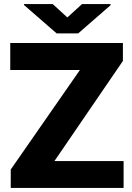

<svg xmlns="http://www.w3.org/2000/svg" viewBox="-20 -922 650 942"><path d="M586.4 -131.8V0H32.7V-90.3L372.1 -578.6H30.3V-710.9H583V-623L247.1 -131.8ZM238.8 -901.9 310.5 -836.4 382.3 -901.9H522.5V-896.5L363.8 -758.3H257.8L97.7 -897.5V-901.9Z"/></svg>

Font: Vazirmatn FD Black
Style: Regular
Weight: 900
Designer: Saber Rastikerdar
Foundry: Saber Rastikerdar
Version: Version 33.003